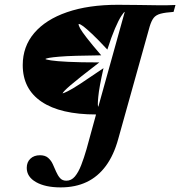

<svg xmlns="http://www.w3.org/2000/svg" viewBox="-20 -592 759 809"><path d="M235.5 197.6Q171 197.6 131.9 175.4Q92.7 153.2 92.7 115.3Q92.7 91.1 108.1 76.6Q123.4 62.1 148.4 62.1Q170.2 62.1 182.7 73Q195.2 83.9 202.4 99.6Q209.7 115.3 216.5 131.5Q223.4 147.6 233.1 158.5Q242.7 169.4 259.7 169.4Q280.6 169.4 295.6 151.6Q310.5 133.9 322.2 103.6Q333.9 73.4 344.4 37.1L384.7 -109.7Q234.7 -109.7 155.2 -163.3Q75.8 -216.9 75.8 -317.7Q75.8 -396 124.2 -452.8Q172.6 -509.7 262.5 -540.7Q352.4 -571.8 476.6 -571.8Q522.6 -571.8 565.7 -571Q608.9 -570.2 648 -569.8Q687.1 -569.4 719.4 -571L711.3 -541.9Q676.6 -539.5 656.9 -534.3Q637.1 -529 627.4 -516.5Q617.7 -504 610.5 -479.8L478.2 -6.5Q459.7 61.3 426.2 106.9Q392.7 152.4 345.2 175Q297.6 197.6 235.5 197.6ZM394.4 -142.7 505.6 -541.9Q502.4 -541.9 491.1 -524.6Q479.8 -507.3 464.5 -471.8Q449.2 -436.3 432.3 -383.1Q392.7 -425.8 368.1 -448.8Q343.5 -471.8 330.6 -481.5Q317.7 -491.1 311.3 -491.1Q310.5 -485.5 317.7 -472.2Q325 -458.9 346 -431.9Q366.9 -404.8 406.5 -358.9Q345.2 -358.1 301.2 -356.9Q257.3 -355.6 229.4 -353.2Q201.6 -350.8 187.9 -348.4Q174.2 -346 171 -343.5Q172.6 -341.1 195.2 -337.5Q217.7 -333.9 267.3 -331.5Q316.9 -329 398.4 -329Q353.2 -294.4 323.8 -271Q294.4 -247.6 277.4 -233.1Q260.5 -218.5 252.8 -210.5Q245.2 -202.4 243.5 -198.4Q248.4 -199.2 265.7 -207.7Q283.1 -216.1 319 -239.5Q354.8 -262.9 416.1 -304.8Q397.6 -223.4 394 -183.1Q390.3 -142.7 394.4 -142.7Z"/></svg>

Font: Playfair 5pt SemiExpanded Light
Style: Bold Italic
Weight: 700
Italic angle: -15.6°
Version: Version 2.001;gftools[0.9.30]